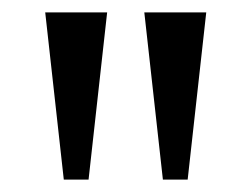

<svg xmlns="http://www.w3.org/2000/svg" viewBox="-20 -680 406 310"><path d="M53 -660H153L123 -390H83ZM213 -660H313L283 -390H243Z"/></svg>

Font: El Messiri
Style: Regular
Weight: 400
Designer: Mohamed Gaber
Foundry: Kief Type Foundry
Version: Version 2.006